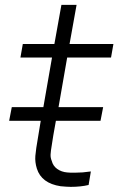

<svg xmlns="http://www.w3.org/2000/svg" viewBox="-20 -738 472 766"><path d="M192.5 -197 186.5 -158.5Q182.5 -135.5 181.8 -122Q181 -108.5 186.5 -96Q191.5 -76 208.2 -64Q225 -52 248 -50Q253 -49.5 260.5 -49.2Q268 -49 278 -49Q293.5 -49 309.5 -50.2Q325.5 -51.5 342.5 -54L333.5 0Q302 7.5 262.5 7.5Q254.5 7.5 244.5 6.8Q234.5 6 222 5Q145.5 -6.5 127 -65.5Q119 -91.5 121 -116Q122 -128.5 124.8 -148Q127.5 -167.5 132.5 -195L142.5 -256H16.5L27 -310.5H153L187.5 -508.5H61.5L71 -562.5H197L225 -718.5H285.5L257.5 -562.5H432.5L423 -508.5H248L213.5 -310.5H391.5L381 -256H203Z"/></svg>

Font: Russisch Sans Light
Style: Italic
Weight: 300
Italic angle: -10°
Designer: Michael Sharanda (font) & Cristiano Sobral (main changes)
Foundry: Michael Sharanda
Version: Version 2.00;September 8, 2020;FontCreator 13.0.0.2681 64-bi